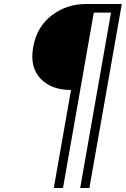

<svg xmlns="http://www.w3.org/2000/svg" viewBox="-20 -720 629 960"><path d="M335 -270Q237 -270 182.5 -327Q128 -384 146 -485Q164 -586 238.5 -643Q313 -700 411 -700H589L427 220H381L535 -657H449L295 220H249Z"/></svg>

Font: Renner* Light
Style: Light Italic
Weight: 300
Italic angle: -10°
Version: Version 003.000 ; ttfautohint (v0.97) -l 8 -r 50 -G 200 -x 1